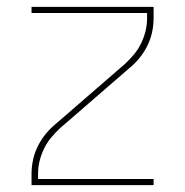

<svg xmlns="http://www.w3.org/2000/svg" viewBox="-20 -540 540 560"><path d="M72 0V-33Q72 -54 76.5 -74.5Q81 -95 90.5 -114Q100 -133 113.5 -149.5Q127 -166 143 -179L345 -354Q359 -367 371 -381.5Q383 -396 391.5 -413.5Q400 -431 404.5 -449.5Q409 -468 409 -488V-502H72V-520H428V-488Q428 -466 423.5 -445.5Q419 -425 409.5 -406Q400 -387 386.5 -370.5Q373 -354 357 -341L155 -166Q141 -153 129 -138.5Q117 -124 108.5 -106.5Q100 -89 95.5 -70.5Q91 -52 91 -33V-18H428V0Z"/></svg>

Font: Iosevka Term Curly Thin
Style: Regular
Weight: 100
Designer: Belleve Invis
Foundry: Belleve Invis
Version: Version 32.3.0